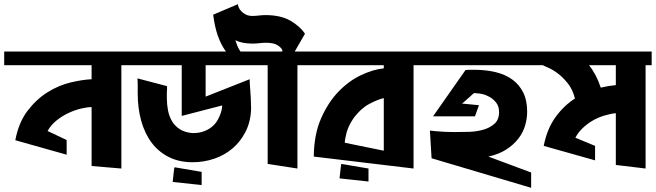

<svg xmlns="http://www.w3.org/2000/svg" viewBox="-21 -803 3129 916"><path d="M-1 -492V-557H587V-492H558V1L416 -11V-292Q395 -292 365.5 -285Q336 -278 306 -264Q276 -250 249 -228.5Q222 -207 206 -178L297 -135V-65L52 -134Q68 -219 110.5 -274.5Q153 -330 206 -363Q259 -396 315.5 -409.5Q372 -423 416 -425V-492Z M1177 -284Q1175 -223 1151 -175.5Q1127 -128 1089 -95.5Q1051 -63 1001.5 -46Q952 -29 898 -29Q834 -29 785 -53.5Q736 -78 703 -121.5Q670 -165 653 -225.5Q636 -286 636 -357V-379Q636 -392 636 -404Q636 -416 635 -429L776 -392Q776 -384 776 -377Q776 -370 775 -364V-334Q775 -305 780.5 -276.5Q786 -248 799.5 -225Q813 -202 837 -186.5Q861 -171 898 -168Q931 -168 954.5 -177.5Q978 -187 993.5 -201Q1009 -215 1018 -231.5Q1027 -248 1032 -263Q1037 -278 1038 -288Q1039 -298 1039 -300L846 -250V-492H582V-557H1208V-492H960V-342L1170 -425Q1170 -408 1173 -373Q1176 -338 1177 -284ZM803 65 804 54Q805 46 806 36Q807 26 808 17Q809 8 810 2Q811 -4 812 -5L941 17V80Z M1434 -642 1385 -557H1428V-492H1398V1L1256 -21V-492H1203V-557H1326V-564Q1320 -577 1302 -588Q1284 -599 1248 -599Q1234 -599 1216.5 -597Q1199 -595 1185 -595Q1134 -595 1102 -611Q1110 -584 1120 -567Q1130 -550 1138 -542L1146 -534L1096 -524Q1074 -534 1057.5 -556.5Q1041 -579 1029 -605.5Q1017 -632 1010 -659Q1003 -686 1000 -706L996 -733L1114 -783Q1114 -777 1118 -767.5Q1122 -758 1130.5 -749Q1139 -740 1152 -733.5Q1165 -727 1183 -727Q1198 -727 1214.5 -729Q1231 -731 1245 -731Q1318 -731 1364 -704.5Q1410 -678 1434 -642Z M1983 -492H1952V1L1476 -56Q1477 -161 1510.5 -237.5Q1544 -314 1593.5 -365.5Q1643 -417 1701.5 -444.5Q1760 -472 1810 -477V-492H1424V-557H1983ZM1810 -84V-335Q1780 -328 1740.5 -307Q1701 -286 1667 -241Q1641 -203 1632.5 -170.5Q1624 -138 1624 -122ZM1737 1V63L1599 48L1600 37Q1601 30 1602 20Q1603 10 1604 1Q1605 -8 1606 -14.5Q1607 -21 1608 -21Z M2513 20V93L2038 -48L2030 -180L2059 -177Q2079 -175 2102 -174Q2125 -173 2149 -173Q2179 -173 2215.5 -174Q2252 -175 2284 -184Q2316 -193 2338 -212.5Q2360 -232 2360 -268Q2360 -296 2346 -313.5Q2332 -331 2314 -341Q2296 -351 2278.5 -354.5Q2261 -358 2253 -358L2241 -359Q2240 -359 2235 -354.5Q2230 -350 2222.5 -343Q2215 -336 2206.5 -329Q2198 -322 2192 -316L2183 -309L2264 -301L2245 -248H2045L2200 -469L2221 -470H2244Q2297 -470 2343 -459Q2389 -448 2422.5 -424Q2456 -400 2475 -362Q2494 -324 2494 -270Q2494 -237 2484 -203.5Q2474 -170 2451.5 -141Q2429 -112 2394 -89.5Q2359 -67 2309 -56ZM2521 -557V-492H1979V-557Z M3059 1 2917 -16V-263Q2889 -260 2860 -251Q2831 -242 2805.5 -227Q2780 -212 2758.5 -191.5Q2737 -171 2724 -146L2818 -107V-38L2573 -107Q2589 -189 2629.5 -244.5Q2670 -300 2722 -333Q2711 -377 2687 -406.5Q2663 -436 2638.5 -454Q2614 -472 2593.5 -480.5Q2573 -489 2569 -492H2517V-557H3088V-492H3059ZM2845 -385Q2884 -394 2917 -397V-492H2789Q2825 -447 2845 -385Z"/></svg>

Font: Shorif Bongobondhu ANSI V1
Style: Regular
Weight: 400
Designer: Shorif Uddin Shishir, Shorif art & Design, e-mail : shorifart@gmail.com, facebook : Shorif2001
Foundry: Lipighor Font Foundry
Version: Designed by Shorif Uddin Shishir | Developed by Niladri Shek